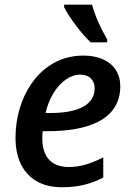

<svg xmlns="http://www.w3.org/2000/svg" viewBox="-20 -786 551 816"><path d="M45.9 -200.2Q45.9 -263.2 62.7 -321.5Q79.6 -379.9 111.3 -427.2Q143.1 -474.6 186.5 -504.4Q252 -549.8 334 -549.8Q381.8 -549.8 417.5 -533.9Q453.1 -518.1 472.2 -488.5Q491.2 -459 491.2 -419.4Q491.2 -367.7 466.8 -329.3Q442.4 -291 394.5 -267.1Q316.4 -228.5 183.6 -228.5H161.6Q159.7 -216.8 159.7 -198.7Q159.7 -138.7 188.5 -107.4Q217.3 -76.2 272.5 -76.2Q307.1 -76.2 342.5 -86.2Q377.9 -96.2 418.9 -117.2V-31.2Q375.5 -9.3 334.2 0.2Q293 9.8 243.2 9.8Q181.2 9.8 137 -15.1Q92.8 -40 69.3 -87.4Q45.9 -134.8 45.9 -200.2ZM382.3 -411.1Q382.3 -436.5 366.2 -452.6Q350.1 -468.8 321.3 -468.8Q289.6 -468.8 259.5 -447.8Q229.5 -426.8 206.8 -389.4Q184.1 -352.1 173.8 -305.7H193.4Q286.1 -305.7 334.2 -332.8Q382.3 -359.9 382.3 -411.1ZM252.4 -755.9V-766.1H371.1Q390.1 -696.8 435.5 -618.2V-606H365.2Q334 -635.7 301.5 -679.2Q269 -722.7 252.4 -755.9Z"/></svg>

Font: Viking Open Sans Light
Style: Bold Italic
Weight: 600
Italic angle: -12°
Foundry: Ascender Corporation
Version: Version 2.000